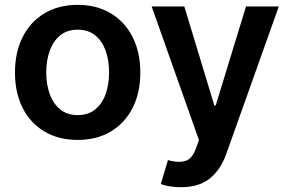

<svg xmlns="http://www.w3.org/2000/svg" viewBox="-20 -573 1206 801"><path d="M303.7 10.7Q224.1 10.7 165.3 -24.4Q106.4 -59.6 74.5 -122.8Q42.5 -186 42.5 -270.5Q42.5 -355 74.5 -418.5Q106.4 -481.9 165.3 -517.3Q224.1 -552.7 303.7 -552.7Q383.8 -552.7 442.4 -517.3Q501 -481.9 533.2 -418.5Q565.4 -355 565.4 -270.5Q565.4 -186 533.2 -122.8Q501 -59.6 442.4 -24.4Q383.8 10.7 303.7 10.7ZM304.2 -92.8Q348.1 -92.8 377.2 -116.5Q406.2 -140.1 420.7 -180.7Q435.1 -221.2 435.1 -270.5Q435.1 -320.8 420.7 -361.3Q406.2 -401.9 377.2 -425.5Q348.1 -449.2 304.2 -449.2Q260.3 -449.2 231.2 -425.5Q202.1 -401.9 187.5 -361.3Q172.9 -320.8 172.9 -270.5Q172.9 -221.2 187.5 -180.7Q202.1 -140.1 231.2 -116.5Q260.3 -92.8 304.2 -92.8ZM734.9 208Q708.5 208 686.3 204.1Q664.1 200.2 650.9 194.8L680.7 94.7L687 96.7Q726.6 106.9 754.4 98.1Q782.2 89.4 797.9 44.9L810.1 11.7L612.8 -545.9H749L874 -133.3H879.9L1006.3 -545.9H1143.1L923.8 69.8Q900.4 135.3 855.2 171.6Q810.1 208 734.9 208Z"/></svg>

Font: Inter Semi Bold
Style: Regular
Weight: 600
Designer: Rasmus Andersson
Foundry: rsms
Version: Version 4.000;git-e0f93cc